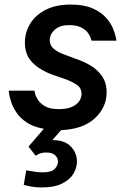

<svg xmlns="http://www.w3.org/2000/svg" viewBox="-20 -560 560 841"><path d="M164 261Q132 261 108 255.5Q84 250 84 250L95 186Q95 186 106.5 188Q118 190 134.5 192.5Q151 195 166 195Q205 195 219.5 180Q234 165 234 148Q234 132 221.5 120Q209 108 183 108Q162 108 149 115Q136 122 136 122L105 82L172 4Q126 -4 97 -23.5Q68 -43 52 -67Q36 -91 29 -113Q22 -135 20 -149Q18 -163 18 -163H131Q131 -163 133.5 -151Q136 -139 146 -123Q156 -107 177.5 -94.5Q199 -82 239 -82Q285 -82 311 -101Q337 -120 337 -149Q337 -175 316.5 -188.5Q296 -202 270 -212L212 -232Q154 -253 121.5 -286.5Q89 -320 89 -373Q89 -417 111.5 -455Q134 -493 179 -516.5Q224 -540 290 -540Q347 -540 384 -524Q421 -508 442.5 -484.5Q464 -461 474 -437.5Q484 -414 487 -398Q490 -382 490 -382H381Q381 -382 378 -392Q375 -402 365.5 -415.5Q356 -429 336 -439.5Q316 -450 283 -450Q242 -450 220 -430Q198 -410 198 -384Q198 -362 213.5 -348Q229 -334 254 -324L313 -302Q344 -292 375 -274Q406 -256 426.5 -227Q447 -198 447 -155Q447 -90 395.5 -42Q344 6 248 10L209 54H214Q264 54 290.5 82Q317 110 317 147Q317 175 301.5 201Q286 227 252 244Q218 261 164 261Z"/></svg>

Font: Be Vietnam Pro Medium
Style: Italic
Weight: 500
Italic angle: -12°
Designer: Lam Bao, Tony Le, Vietanh Nguyen
Foundry: Yellow Type Foundry
Version: Version 1.002; ttfautohint (v1.8.3)